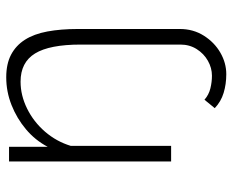

<svg xmlns="http://www.w3.org/2000/svg" viewBox="-85 -484 746 616"><g transform="rotate(-90 288.0 -176.0)"><path d="M358 177Q326 177 298 168.5Q270 160 249 140L276 107Q292 121 312.5 126Q333 131 353 131Q378 131 401 118Q424 105 438.5 82Q453 59 453 30V-290Q453 -390 424.5 -436.5Q396 -483 334 -483Q290 -483 247.5 -462Q205 -441 173.5 -404.5Q142 -368 128 -322V0H78V-520H125V-396Q146 -436 181 -465.5Q216 -495 259 -512Q302 -529 348 -529Q391 -529 420.5 -513.5Q450 -498 468.5 -469Q487 -440 495 -397Q503 -354 503 -299V28Q503 71 481.5 105Q460 139 427 158Q394 177 358 177Z"/></g></svg>

Font: Raleway Thin Light
Style: Regular
Weight: 300
Version: Version 4.026